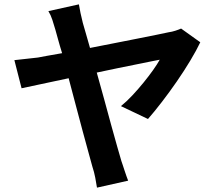

<svg xmlns="http://www.w3.org/2000/svg" viewBox="-20 -800 996 881"><path d="M535 -313Q562 -335 588.5 -363.5Q615 -392 639 -421.5Q663 -451 682.5 -478.5Q702 -506 713 -526Q702 -524 674.5 -518.5Q647 -513 608 -505Q569 -497 521.5 -487.5Q474 -478 424 -467Q441 -407 458 -344.5Q475 -282 490 -227Q505 -172 517.5 -128.5Q530 -85 537 -61Q540 -54 543.5 -42Q547 -30 551.5 -17.5Q556 -5 560 7.5Q564 20 568 29L425 61Q422 41 417 15Q412 -11 404 -35Q398 -57 386 -100.5Q374 -144 359 -199.5Q344 -255 327.5 -318Q311 -381 295 -441Q222 -426 163.5 -413Q105 -400 79 -395L46 -524Q74 -527 100 -530Q126 -533 154 -536Q165 -538 194 -543.5Q223 -549 265 -556Q254 -591 246.5 -619Q239 -647 234 -664Q227 -688 220 -709.5Q213 -731 202 -749L342 -780Q345 -762 349.5 -740Q354 -718 360 -695Q367 -672 375 -643Q383 -614 393 -580Q448 -591 505 -602Q562 -613 611.5 -623Q661 -633 699 -640.5Q737 -648 754 -652Q769 -654 784.5 -659Q800 -664 811 -669L899 -606Q882 -570 853.5 -522.5Q825 -475 791.5 -426.5Q758 -378 723 -332.5Q688 -287 659 -254Z"/></svg>

Font: Kinto Sans
Style: Bold
Weight: 700
Designer: Authors: Ryoko NISHIZUKA  (kana & ideographs); Paul D. Hunt (Latin, Greek & Cyrillic); Wenlong ZHANG  (bopomofo); Sandol
Foundry: Adobe Systems Incorporated, ookami Inc.
Version: Version 0.001